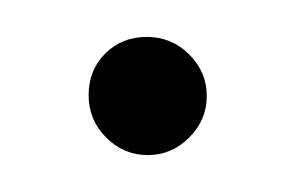

<svg xmlns="http://www.w3.org/2000/svg" viewBox="-20 -450 158 104"><path d="M60 -366Q47 -366 37.5 -375.5Q28 -385 28 -398.5Q28 -412 37 -421Q46 -430 59.5 -430Q73 -430 82.5 -420.5Q92 -411 92 -398Q92 -385 82.5 -375.5Q73 -366 60 -366Z"/></svg>

Font: Italiana
Style: Regular
Weight: 400
Designer: Santiago Orozco
Foundry: Santiago Orozco
Version: Version 001.001